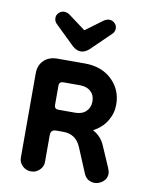

<svg xmlns="http://www.w3.org/2000/svg" viewBox="-71 -627 522 689"><g transform="rotate(10 190.0 -282.0)"><path d="M89 10Q71 10 58 -2.5Q45 -15 45 -32V-340Q45 -369 63.5 -387Q82 -405 113 -405H213Q274 -405 311.5 -369Q349 -333 349 -279Q349 -247 332 -219Q315 -191 283 -174Q297 -167 308.5 -155Q320 -143 327 -126L360 -50Q365 -38 365 -30Q365 -12 351 -0.5Q337 11 320 11Q309 11 298.5 5Q288 -1 282 -14L244 -105Q234 -129 217.5 -139.5Q201 -150 179 -150H153Q133 -150 133 -130V-32Q133 -15 120 -2.5Q107 10 89 10ZM148 -225H209Q234 -225 248.5 -239Q263 -253 263 -275Q263 -298 248.5 -311.5Q234 -325 209 -325H148Q133 -325 133 -310V-240Q133 -225 148 -225ZM80 -548Q80 -559 88.5 -567Q97 -575 108 -575Q118 -575 128 -568L190 -522L252 -568Q263 -575 272 -575Q283 -575 291.5 -567Q300 -559 300 -548Q300 -543 298 -537Q296 -531 290 -526L220 -458Q205 -445 190 -445Q175 -445 160 -458L90 -526Q84 -531 82 -537Q80 -543 80 -548Z"/></g></svg>

Font: Dongle
Style: Bold
Weight: 700
Designer: Yanghee Ryu
Foundry: Yanghee Ryu
Version: Version 2.000